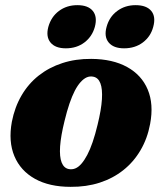

<svg xmlns="http://www.w3.org/2000/svg" viewBox="-20 -711 628 745"><path d="M334 -482.5Q417 -482 473.2 -451Q529.5 -420 553.2 -363.5Q577 -307 562.5 -230Q552 -173.5 525.2 -128Q498.5 -82.5 458.5 -50.8Q418.5 -19 366.8 -2.2Q315 14.5 254 14Q171.5 14 115.5 -17.2Q59.5 -48.5 35.8 -105.2Q12 -162 26 -238.5Q37 -295 63.5 -340.5Q90 -386 130.2 -417.8Q170.5 -449.5 222 -466.2Q273.5 -483 334 -482.5ZM247 -55Q260 -52.5 272.2 -57.5Q284.5 -62.5 296 -75.8Q307.5 -89 318.5 -109.8Q329.5 -130.5 339.5 -159.8Q349.5 -189 358.5 -226.5Q373 -285.5 375.5 -325.8Q378 -366 369.5 -388Q361 -410 341.5 -413.5Q328.5 -416 316.5 -410.8Q304.5 -405.5 292.8 -392.5Q281 -379.5 270.2 -358.8Q259.5 -338 249.5 -308.8Q239.5 -279.5 230.5 -242Q216 -183.5 213.2 -143Q210.5 -102.5 219.2 -80.5Q228 -58.5 247 -55ZM235.5 -523.5Q194.5 -523.5 176 -546Q157.5 -568.5 167.5 -606.5Q178.5 -646 208.8 -668.5Q239 -691 280 -691Q322 -691 340.2 -668.5Q358.5 -646 348 -606.5Q337.5 -569 307.5 -546.2Q277.5 -523.5 235.5 -523.5ZM461.5 -523.5Q420.5 -523.5 401.8 -546Q383 -568.5 393.5 -606.5Q404 -645.5 434.5 -668.2Q465 -691 506 -691Q548.5 -691 567 -668.5Q585.5 -646 574.5 -606.5Q564.5 -569 534.2 -546.2Q504 -523.5 461.5 -523.5Z"/></svg>

Font: Fraunces ExtraBold
Style: Italic
Weight: 800
Italic angle: -16°
Version: Version 1.000;[b76b70a41]